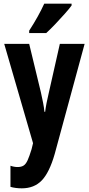

<svg xmlns="http://www.w3.org/2000/svg" viewBox="-20 -786 484 1046"><path d="M3 -547H139L203 -282Q209 -255 214.5 -227.5Q220 -200 222 -177H226Q231 -219 246 -281L306 -547H441L278 53Q249 154 207.5 197Q166 240 99 240Q82 240 66.5 238Q51 236 37 232V117Q57 124 76 124Q96 124 108.5 116Q121 108 130.5 87Q140 66 152 27L160 -6ZM370 -756Q357 -738 333 -711Q309 -684 282 -655.5Q255 -627 232 -606H139V-619Q165 -659 185.5 -696Q206 -733 221 -766H370Z"/></svg>

Font: Noto Sans Khmer UI ExtraCondensed
Style: Bold
Weight: 700
Width: 2
Designer: Danh Hong and the Monotype Design Team
Foundry: Monotype Imaging Inc.
Version: Version 2.002; ttfautohint (v1.8.4.7-5d5b)